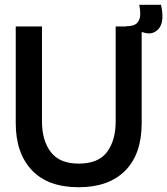

<svg xmlns="http://www.w3.org/2000/svg" viewBox="-20 -771 701 805"><path d="M310 14Q181 14 113.5 -57.5Q46 -129 46 -255V-660H156V-262Q156 -182 193 -133.5Q230 -85 310 -85Q392 -85 428.5 -133.5Q465 -182 465 -262V-660H574V-255Q574 -125 505 -55.5Q436 14 310 14ZM578 -636 507 -643 509 -661Q543 -661 555.5 -675.5Q568 -690 568 -711Q568 -732 564 -751H655Q671 -679 645 -650Q619 -621 578 -636Z"/></svg>

Font: Bricolage Grotesque 96pt Medium
Style: Regular
Weight: 500
Designer: Mathieu Triay
Foundry: Atelier Triay
Version: Version 1.001; ttfautohint (v1.8.4.7-5d5b);gftools[0.9.33.de